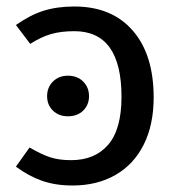

<svg xmlns="http://www.w3.org/2000/svg" viewBox="-20 -559 550 591"><path d="M453 -259Q453 -175 422.5 -114Q392 -53 335.5 -20.5Q279 12 203 12Q151 12 109.5 -2.5Q68 -17 29 -46L71 -105Q107 -84 134 -75Q161 -66 199 -66Q272 -66 313 -113.5Q354 -161 354 -261Q354 -463 209 -463Q167 -463 136.5 -454Q106 -445 73 -424L29 -482Q73 -513 114.5 -526Q156 -539 209 -539Q324 -539 388.5 -465Q453 -391 453 -259ZM254 -263Q254 -236 236 -218.5Q218 -201 189 -201Q161 -201 143 -218.5Q125 -236 125 -263Q125 -290 143 -308Q161 -326 189 -326Q218 -326 236 -308Q254 -290 254 -263Z"/></svg>

Font: Fira GO
Style: Regular
Weight: 400
Designer: Carrois Corporate
Foundry: Carrois Corporate GbR
Version: Version 0.300